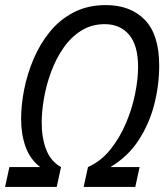

<svg xmlns="http://www.w3.org/2000/svg" viewBox="-23 -735 661 755"><path d="M-3 0 14 -78H135Q95 -109 77.5 -158Q60 -207 60 -268Q60 -322 72 -383Q84 -444 109 -503Q134 -562 173 -610Q212 -658 267 -686.5Q322 -715 393 -715Q490 -715 546.5 -657Q603 -599 603 -477Q603 -400 583.5 -324Q564 -248 522 -183.5Q480 -119 411 -78H526L509 0H306L323 -78Q374 -101 411 -147Q448 -193 472.5 -251Q497 -309 508.5 -367Q520 -425 520 -471Q520 -557 484.5 -598.5Q449 -640 389 -640Q337 -640 296.5 -614.5Q256 -589 226.5 -546.5Q197 -504 178 -452.5Q159 -401 150 -349Q141 -297 141 -253Q141 -192 159 -146Q177 -100 217 -78L200 0Z"/></svg>

Font: Fragment Mono SC
Style: Italic
Weight: 400
Italic angle: -12°
Monospace: yes
Designer: Wei Huang based on Nimbus Sans by URW Studio, based on Helvetica by Max Miedinger.
Foundry: Wei Huang
Version: Version 1.012; ttfautohint (v1.8.4.7-5d5b)